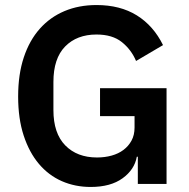

<svg xmlns="http://www.w3.org/2000/svg" viewBox="-20 -730 752 762"><path d="M527 -108H523Q514 -57 466.5 -22.5Q419 12 340 12Q278 12 225.5 -11Q173 -34 134.5 -79.5Q96 -125 74 -192Q52 -259 52 -347Q52 -435 74.5 -502.5Q97 -570 138 -616Q179 -662 236 -686Q293 -710 363 -710Q457 -710 523 -669Q589 -628 627 -551L520 -488Q501 -533 463.5 -563Q426 -593 363 -593Q285 -593 238.5 -545.5Q192 -498 192 -405V-293Q192 -201 239 -153Q286 -105 365 -105Q396 -105 423 -112.5Q450 -120 470 -135Q490 -150 502 -172Q514 -194 514 -224V-269H377V-380H641V0H527Z"/></svg>

Font: IBM Plex Sans Hebrew SemiBold
Style: Regular
Weight: 600
Designer: Mike Abbink, Paul van der Laan, Pieter van Rosmalen, Yanek Iontef
Foundry: Bold Monday
Version: Version 1.2